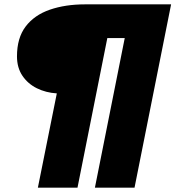

<svg xmlns="http://www.w3.org/2000/svg" viewBox="-20 -762 806 882"><path d="M154 100 241 -333Q191 -336 149.5 -356.5Q108 -377 83 -414Q58 -451 58 -503Q58 -588 98 -640.5Q138 -693 209 -717.5Q280 -742 371 -742H766L598 100H416L553 -587H473L336 100Z"/></svg>

Font: Montserrat Thin Black
Style: Italic
Weight: 900
Italic angle: -11.3°
Version: Version 9.000